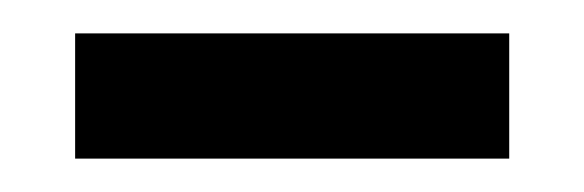

<svg xmlns="http://www.w3.org/2000/svg" viewBox="-20 -330 350 115"><path d="M285 -235H25V-310H285V-235Z"/></svg>

Font: NameLogos Serif
Style: Regular
Weight: 500
Version: Version 0.1